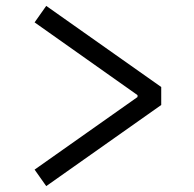

<svg xmlns="http://www.w3.org/2000/svg" viewBox="-20 -652 660 652"><path d="M137 -20 527.5 -295.5V-356.5L137 -632L97.5 -576L447 -329V-322.5L97.5 -76Z"/></svg>

Font: Monaspace Argon Light
Style: Regular
Weight: 300
Designer: Riley Cran & the Lettermatic Team
Foundry: Lettermatic
Version: Version 1.000 (Monaspace Argon)